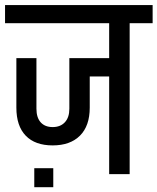

<svg xmlns="http://www.w3.org/2000/svg" viewBox="-32 -701 634 773"><path d="M582.5 -607.7H490V0H407.5V-393.1H329.3V-267.6Q329.3 -194.2 290 -154.9Q250.7 -115.6 180.1 -115.6Q109.5 -115.6 71.7 -154.6Q33.9 -193.7 33.9 -267.6V-467H114.7V-263.2Q114.7 -227.6 131.8 -208.5Q149 -189.4 180.1 -189.4Q211.1 -189.4 229.1 -208.7Q247.2 -228.1 247.2 -263.2V-467H407.5V-607.7H-11.7V-680.7H582.5ZM106 -23.9H182.5V52.6H106Z"/></svg>

Font: Puralecka Narrow
Style: Regular
Weight: 400
Designer: Hector Gatti, Marcela Romero, Pablo Cosgaya and Nicolas Silva
Version: Version 1.004;PS 001.004;hotconv 1.0.70;makeotf.lib2.5.58329